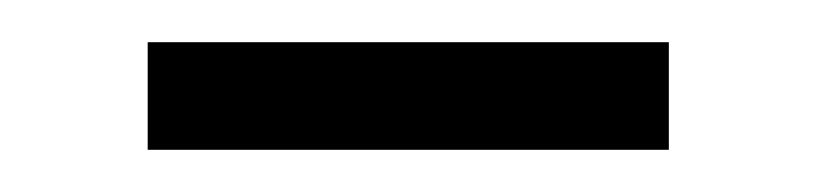

<svg xmlns="http://www.w3.org/2000/svg" viewBox="-20 -336 386 91"><path d="M50 -265V-316H297V-265Z"/></svg>

Font: Literata 60pt Light
Style: Regular
Weight: 300
Designer: Latin by Veronika Burian and Jose Scaglione. Greek by Irene Vlachou. Cyrillic by Vera Evstafieva.
Foundry: TypeTogether
Version: Version 3.103;gftools[0.9.29]